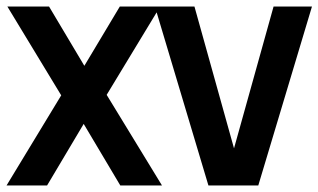

<svg xmlns="http://www.w3.org/2000/svg" viewBox="-25 -565 970 585"><path d="M-5 0 161.5 -274.5 -2.5 -545H124.5L232 -364.5L340 -545H463L300 -276L468.5 0H341.5L230 -187.5L118.5 0Z M610 0 447 -545H567.5L688 -113L808.5 -545H925.5L762 0Z"/></svg>

Font: Encode Sans Condensed SemiBold
Style: Regular
Weight: 600
Width: 3
Designer: Multiple Designers
Foundry: Impallari Type
Version: Version 3.000; ttfautohint (v1.8.3) -l 8 -r 50 -G 200 -x 14 